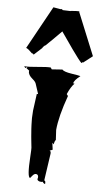

<svg xmlns="http://www.w3.org/2000/svg" viewBox="-125 -1201 698 1293"><g transform="rotate(10 224.5 -555.0)"><path d="M130.9 -1144.5 178.7 -1140.6Q184.1 -1140.6 189.9 -1142.1L195.8 -1136.7Q214.8 -1136.7 250 -1139.6L249 -1140.6Q291.5 -1147.9 301.8 -1147.9L310.1 -1147L307.1 -1144.5L450.2 -866.2L392.6 -813L389.6 -814.9L381.8 -807.6Q363.8 -822.3 307.4 -888.4Q251 -954.6 218.3 -995.1Q154.8 -918 121.6 -881.3L119.6 -881.8L105.5 -866.2L107.4 -864.3L55.2 -807.6L47.4 -814.9L43.9 -813Q43 -813.5 37.1 -818.1Q31.2 -822.8 26.6 -826.4Q22 -830.1 16.1 -834.5Q2.4 -843.3 -2.4 -843.3ZM189 -1143.6Q189 -1143.6 190.9 -1143.6L189.9 -1142.1Q189.9 -1143.1 189 -1143.6ZM187.5 -1144.5 189 -1143.6Q187.5 -1143.6 187.5 -1144.5ZM283.2 -170.4 272.5 14.6Q282.2 14.6 282.2 32.2V37.6Q266.1 34.2 263.2 20V26.9L251 27.3Q241.7 28.3 233.9 23.9Q226.1 19.5 226.1 14.2Q226.1 8.8 227.5 3.9H228Q228 -18.6 210.4 -18.6Q198.7 -18.6 188 -2.9Q177.2 12.7 175.8 14.6Q155.3 13.7 152.3 -126Q150.9 -180.2 149.4 -187.3Q147.9 -194.3 144.3 -213.1Q140.6 -231.9 139.4 -238.3Q138.2 -244.6 135 -262Q131.8 -279.3 130.9 -287.1L127 -310.5Q124.5 -326.2 123.5 -335.7Q122.6 -345.2 120.8 -359.6Q119.1 -374 118.2 -385.3Q116.7 -411.6 116.7 -435.5L122.1 -550.8H130.9L102.5 -617.7Q96.7 -630.9 77.6 -644Q43 -667.5 43.9 -692.4V-696.3L23.9 -709L29.3 -719.7L15.1 -709L6.3 -719.7Q38.1 -719.7 97.4 -731Q156.7 -742.2 183.6 -742.2L192.4 -731L263.2 -742.2Q275.9 -729 329.1 -725.6Q382.3 -722.2 390.6 -719.7Q351.1 -683.1 351.1 -663.1H360.4Q337.9 -636.2 320.8 -584.5L331.1 -573.2Q292.5 -426.8 292.5 -334.5L302.2 -267.6Q294.4 -257.8 292.5 -235.8L282.2 -245.6L292.5 -199.2L272.5 -189Q283.2 -189 283.2 -170.4Z"/></g></svg>

Font: Butcherman Caps
Style: Regular
Weight: 400
Version: Version 001.003